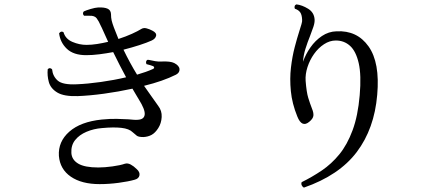

<svg xmlns="http://www.w3.org/2000/svg" viewBox="-20 -808 2040 877"><path d="M435 33Q353 33 303.5 -1Q254 -35 249 -96Q245 -161 296.5 -206.5Q348 -252 445 -262Q486 -266 515 -265Q544 -264 567 -263Q579 -262 590 -261Q601 -260 611 -261Q639 -263 641 -285.5Q643 -308 614 -354Q607 -365 600 -377.5Q593 -390 585 -403Q521 -389 455 -380Q389 -371 335 -369Q272 -367 241.5 -385.5Q211 -404 203 -433.5Q195 -463 198 -492Q203 -497 208.5 -496.5Q214 -496 218 -491Q221 -460 243.5 -440Q266 -420 330 -423Q380 -425 440.5 -433.5Q501 -442 556 -455Q542 -481 527 -510Q512 -539 497 -570Q465 -564 433.5 -560Q402 -556 374 -556Q316 -556 285.5 -585Q255 -614 250 -656Q259 -668 270 -661Q279 -630 311 -616.5Q343 -603 375 -603Q398 -603 423.5 -607Q449 -611 474 -617Q468 -630 462 -643.5Q456 -657 450 -670Q448 -675 445.5 -680Q443 -685 441 -689Q431 -712 421.5 -724.5Q412 -737 389 -736H364Q359 -741 359 -746.5Q359 -752 363 -756Q374 -761 394 -767Q414 -773 429 -774Q456 -775 471 -768.5Q486 -762 487 -744Q487 -727 490 -714.5Q493 -702 500 -683Q505 -670 510.5 -656.5Q516 -643 521 -630Q555 -641 582.5 -653.5Q610 -666 626 -676Q636 -682 649.5 -678.5Q663 -675 676 -668Q696 -658 693 -644.5Q690 -631 673 -623Q651 -613 617 -602Q583 -591 544 -581Q559 -550 574.5 -521.5Q590 -493 606 -467Q648 -479 679 -493Q684 -495 684 -499.5Q684 -504 679 -506Q673 -508 666 -510.5Q659 -513 649 -515Q646 -521 647.5 -527Q649 -533 655 -535Q657 -535 662 -534Q674 -531 689.5 -528.5Q705 -526 717 -527Q758 -529 776 -520Q799 -508 800 -492Q801 -476 784 -467Q724 -437 638 -416Q656 -390 672.5 -367Q689 -344 703 -324Q720 -302 718.5 -273.5Q717 -245 703 -223Q689 -201 672.5 -192Q656 -183 635 -182Q613 -182 605 -188Q597 -194 586 -204Q570 -220 534.5 -224Q499 -228 446 -223Q408 -220 375 -206Q342 -192 323 -168Q304 -144 306 -109Q308 -78 337.5 -60.5Q367 -43 429 -43Q458 -43 494 -48Q530 -53 550 -60Q563 -64 577 -56.5Q591 -49 604 -36Q620 -22 617 -7Q614 8 595 13Q567 21 522.5 27Q478 33 435 33Z M1368 49Q1361 45 1358 38Q1355 31 1358 24Q1405 1 1449.5 -29Q1494 -59 1530 -103Q1566 -147 1590.5 -213Q1615 -279 1623 -373Q1631 -465 1618.5 -519.5Q1606 -574 1579 -598.5Q1552 -623 1514 -623Q1486 -623 1460 -606Q1434 -589 1414.5 -561.5Q1395 -534 1384.5 -501.5Q1374 -469 1376 -439Q1380 -387 1388 -361Q1396 -335 1405 -312Q1413 -293 1411.5 -279.5Q1410 -266 1393 -252Q1359 -223 1338 -276Q1314 -335 1308.5 -392Q1303 -449 1309 -499.5Q1315 -550 1326 -592Q1337 -634 1347 -665Q1353 -684 1357 -697.5Q1361 -711 1360 -718Q1359 -741 1351 -752Q1343 -763 1327 -768Q1324 -774 1326 -780Q1328 -786 1334 -788Q1360 -785 1387.5 -768Q1415 -751 1417 -719Q1418 -705 1411.5 -685.5Q1405 -666 1396 -643Q1385 -616 1375.5 -586Q1366 -556 1364 -526Q1376 -560 1398 -591.5Q1420 -623 1450.5 -643.5Q1481 -664 1517 -665Q1611 -670 1663.5 -596Q1716 -522 1703 -375Q1690 -220 1609.5 -113.5Q1529 -7 1368 49Z"/></svg>

Font: Zen Old Mincho
Style: Regular
Weight: 400
Designer: Yoshimichi Ohira
Foundry: Positype
Version: Version 1.001